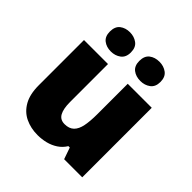

<svg xmlns="http://www.w3.org/2000/svg" viewBox="-205 -918 1080 1080"><g transform="rotate(45 335.0 -378.5)"><path d="M604 -553V0H460L436 -69H425Q408 -41 381.5 -23.5Q355 -6 323.5 2Q292 10 258 10Q204 10 160 -11Q116 -32 90.5 -77Q65 -122 65 -193V-553H256V-251Q256 -197 271.5 -169Q287 -141 322 -141Q358 -141 378 -160.5Q398 -180 405.5 -218Q413 -256 413 -311V-553ZM134 -690Q134 -730 158 -748.5Q182 -767 217 -767Q251 -767 276 -748.5Q301 -730 301 -690Q301 -651 276 -632.5Q251 -614 217 -614Q182 -614 158 -632.5Q134 -651 134 -690ZM368 -690Q368 -730 392 -748.5Q416 -767 452 -767Q486 -767 511 -748.5Q536 -730 536 -690Q536 -651 511 -632.5Q486 -614 452 -614Q416 -614 392 -632.5Q368 -651 368 -690Z"/></g></svg>

Font: Noto Sans Armenian Black
Style: Regular
Weight: 900
Version: Version 2.007